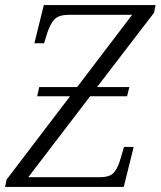

<svg xmlns="http://www.w3.org/2000/svg" viewBox="-43 -734 631 754"><path d="M-23 0 -17 -29 232 -356H103L111 -392H260L476 -676H230Q188 -676 171.5 -658.5Q155 -641 143 -606L130 -564H92L129 -714H568L562 -684L338 -392H465L456 -356H311L68 -38H347Q387 -38 402.5 -54.5Q418 -71 428 -103L444 -157H482L443 0Z"/></svg>

Font: Noto Serif SemiCondensed Light
Style: Italic
Weight: 300
Width: 4
Italic angle: -12°
Designer: Monotype Design Team
Foundry: Monotype Imaging Inc.
Version: Version 2.013; ttfautohint (v1.8.4.7-5d5b)